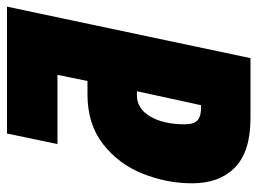

<svg xmlns="http://www.w3.org/2000/svg" viewBox="-116 -638 754 563"><g transform="rotate(-90 261.5 -357.0)"><path d="M5 -171Q5 -245 33 -315.5Q61 -386 119.5 -432Q178 -478 266 -478H305L323 -566H120L151 -714H523L372 0H196Q98 0 51.5 -45.5Q5 -91 5 -171ZM234 -145 275 -333H263Q224 -333 201 -294Q178 -255 178 -193Q178 -166 189.5 -155.5Q201 -145 226 -145Z"/></g></svg>

Font: Noto Sans UI CondBlack
Style: Italic
Weight: 900
Width: 3
Italic angle: -12°
Designer: Monotype Design Team
Foundry: Monotype Imaging Inc.
Version: Version 1.001